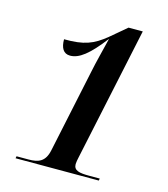

<svg xmlns="http://www.w3.org/2000/svg" viewBox="-108 -803 775 887"><g transform="rotate(15 279.5 -359.0)"><path d="M49 0H447L449 -10H398C351 -10 324 -15 324 -46C324 -53 327 -70 329 -78L465 -718H397L320 -653C261 -605 218 -588 123 -589C123 -548 137 -523 169 -523C212 -523 256 -557 322 -643H323C311 -593 293 -525 283 -475L199 -78C187 -21 155 -10 108 -10H51Z"/></g></svg>

Font: Noto Serif Display SemiBold
Style: Italic
Weight: 600
Italic angle: -12°
Designer: Monotype Design Team
Foundry: Monotype Imaging Inc.
Version: Version 2.009